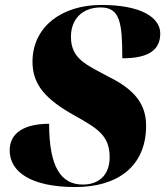

<svg xmlns="http://www.w3.org/2000/svg" viewBox="-20 -744 666 774"><path d="M284 10C456 10 569 -75 569 -237C569 -324 523 -382 421 -433C328 -483 266 -506 266 -596C266 -666 311 -714 386 -714C464 -714 473 -652 473 -509C583 -509 626 -545 626 -609C626 -671 554 -724 388 -724C229 -724 111 -636 111 -495C111 -403 163 -344 281 -278C376 -225 422 -196 422 -110C422 -35 375 0 314 0C228 0 178 -67 178 -245C81 -245 19 -210 19 -138C19 -51 105 10 284 10Z"/></svg>

Font: Noto Serif Display Black
Style: Italic
Weight: 900
Italic angle: -12°
Designer: Monotype Design Team
Foundry: Monotype Imaging Inc.
Version: Version 2.009